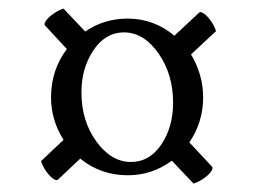

<svg xmlns="http://www.w3.org/2000/svg" viewBox="-20 -528 601 450"><path d="M287.1 -148.4Q330.6 -148.4 358.2 -189.5Q385.7 -230.5 385.7 -287.1Q385.7 -354 351.3 -403.1Q316.9 -452.1 270.5 -452.1Q227.1 -452.1 199 -410.2Q170.9 -368.2 170.9 -311.5Q170.9 -244.6 205.8 -196.5Q240.7 -148.4 287.1 -148.4ZM388.7 -444.3 446.3 -498Q450.2 -502 458.5 -495.8Q466.8 -489.7 474.9 -478Q482.9 -466.3 486.3 -455.1L427.7 -400.4Q456.1 -353 456.1 -299.8Q456.1 -241.7 423.8 -194.3L476.6 -137.7Q480.5 -133.8 474.4 -125.5Q468.3 -117.2 456.5 -109.1Q444.8 -101.1 433.6 -97.7L382.8 -151.4Q336.4 -117.2 279.3 -117.2Q216.3 -117.2 168 -156.2L116.2 -107.4Q112.3 -103.5 104 -109.6Q95.7 -115.7 87.6 -127.4Q79.6 -139.2 76.2 -150.4L128.9 -200.2Q99.6 -246.6 99.6 -299.8Q99.6 -363.8 136.7 -413.1L85.9 -467.8Q82 -471.7 88.1 -480Q94.2 -488.3 106 -496.3Q117.7 -504.4 128.9 -507.8L179.7 -454.1Q223.6 -484.4 279.3 -484.4Q340.8 -484.4 388.7 -444.3Z"/></svg>

Font: Amiri
Style: Regular
Weight: 400
Designer: Khaled Hosny
Version: Version 000.108